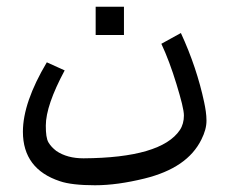

<svg xmlns="http://www.w3.org/2000/svg" viewBox="-20 -350 671 570"><path d="M348 -246V-330H264V-246ZM172 -141 119 -165C72 -86 48 -17 48 41C48 115 85 164 158 188C181 196 217 200 262 200C307 200 356 193 409 180C494 159 550 121 578 64C588 44 593 26 593 8C593 -10 590 -28 586 -47C572 -113 549 -183 517 -252L459 -220C475 -186 490 -146 504 -100C518 -54 526 -23 526 -7C526 9 522 24 514 36C477 91 381 119 228 120C196 120 169 113 147 98C137 90 130 83 124 73C118 63 116 46 116 23C116 -17 135 -72 172 -141Z"/></svg>

Font: Iranian Sans 
Style: Regular
Weight: 400
Designer: Hooman Mehr, Hadi Navid in Neviseh Pardaz Co. Ltd. (http://nevisa.com)
Foundry: http://font-store.ir
Version: 5.0.0 build 1/7/1393